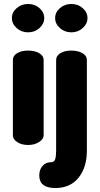

<svg xmlns="http://www.w3.org/2000/svg" viewBox="-20 -731 503 968"><path d="M122 -476Q155 -476 177.5 -463Q200 -450 200 -429V-48Q200 -30 177 -15Q154 0 122 0Q89 0 67 -14.5Q45 -29 45 -48V-429Q45 -450 66.5 -463Q88 -476 122 -476ZM122 -711Q155 -711 179 -690Q203 -669 203 -640Q203 -611 179 -589.5Q155 -568 122 -568Q88 -568 64 -589.5Q40 -611 40 -640Q40 -669 64 -690Q88 -711 122 -711ZM340 -711Q373 -711 397 -690Q421 -669 421 -640Q421 -611 397 -589.5Q373 -568 340 -568Q306 -568 282 -589.5Q258 -611 258 -640Q258 -669 282 -690Q306 -711 340 -711ZM339 -476Q373 -476 395.5 -463Q418 -450 418 -429V28Q418 113 376 165Q334 217 259 217Q178 217 178 154Q178 124 194.5 105.5Q211 87 236 87Q253 87 258 72.5Q263 58 263 28V-429Q263 -450 284.5 -463Q306 -476 339 -476Z"/></svg>

Font: Dosis
Style: ExtraBold
Weight: 800
Designer: EdgarTolentino, PabloImpallari, IginoMarini
Foundry: EdgarTolentino, PabloImpallari, IginoMarini
Version: Version 1.007